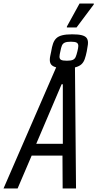

<svg xmlns="http://www.w3.org/2000/svg" viewBox="-50 -1071 553 1091"><path d="M-30 0 269 -688H376L382 0H306L305 -187H130L50 0ZM156 -254H307V-592H300ZM323 -683Q288 -683 268.5 -688.5Q249 -694 241 -704Q233 -714 233 -731Q233 -741 235.5 -753Q238 -765 241 -779Q245 -805 251.5 -823.5Q258 -842 270 -853.5Q282 -865 303.5 -870.5Q325 -876 360 -876Q395 -876 414.5 -871Q434 -866 442 -855.5Q450 -845 450 -828Q450 -818 447.5 -806Q445 -794 443 -779Q438 -754 431.5 -735.5Q425 -717 413 -706Q401 -695 380 -689Q359 -683 323 -683ZM330 -726Q353 -726 364 -731Q375 -736 380 -747.5Q385 -759 390 -780Q392 -789 393.5 -796.5Q395 -804 395 -810Q395 -823 386 -828.5Q377 -834 353 -834Q330 -834 318.5 -829Q307 -824 302 -812.5Q297 -801 293 -779Q291 -770 289.5 -762.5Q288 -755 288 -749Q288 -736 297 -731Q306 -726 330 -726ZM330 -915V-920L402 -1051H483V-1046L385 -915Z"/></svg>

Font: Saira Condensed
Style: Italic
Weight: 400
Width: 3
Italic angle: -12°
Designer: Hector Gatti with collaboration of the Omnibus-Type team
Foundry: Omnibus-Type
Version: Version 1.100